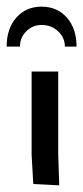

<svg xmlns="http://www.w3.org/2000/svg" viewBox="-45 -555 250 577"><path d="M80 -480Q53 -480 34 -461Q15 -442 15 -415H-25Q-25 -469 4 -502Q33 -535 80 -535Q127 -535 156 -502Q185 -469 185 -415H150Q150 -442 129.5 -461Q109 -480 80 -480ZM50 -340H130V-92L133 2L55 -2L50 -90Z"/></svg>

Font: Glametrix
Style: Bold
Weight: 700
Designer: gluk
Foundry: gluk
Version: Version 0.40